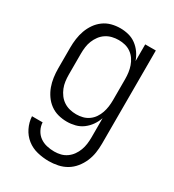

<svg xmlns="http://www.w3.org/2000/svg" viewBox="-182 -630 863 955"><g transform="rotate(30 250.0 -152.5)"><path d="M247 223Q214 223 181 215Q148 207 122 186.5Q96 166 81 135.5Q66 105 64 71H125Q126 93 136.5 113Q147 133 164.5 145.5Q182 158 203.5 163Q225 168 247 168Q266 168 284 163.5Q302 159 317.5 148Q333 137 344 121.5Q355 106 361.5 88.5Q368 71 370.5 52.5Q373 34 373 15V-96Q365 -73 351 -53Q337 -33 317.5 -18.5Q298 -4 274.5 2Q251 8 227 8Q201 8 176.5 1.5Q152 -5 131.5 -20Q111 -35 96.5 -56Q82 -77 73.5 -100.5Q65 -124 61.5 -149.5Q58 -175 58 -200V-320Q58 -345 61.5 -370.5Q65 -396 73.5 -419.5Q82 -443 96.5 -464Q111 -485 131.5 -500Q152 -515 176.5 -521.5Q201 -528 227 -528Q251 -528 274.5 -522Q298 -516 317.5 -501.5Q337 -487 351 -467Q365 -447 373 -424V-520H434V15Q434 42 430 68Q426 94 415.5 118.5Q405 143 388 164Q371 185 348.5 198.5Q326 212 299.5 217.5Q273 223 247 223ZM249 -47Q268 -47 286 -51.5Q304 -56 319.5 -67Q335 -78 345.5 -93.5Q356 -109 362 -126.5Q368 -144 370.5 -162.5Q373 -181 373 -200V-320Q373 -339 370.5 -357.5Q368 -376 362 -393.5Q356 -411 345.5 -426.5Q335 -442 319.5 -453Q304 -464 286 -468.5Q268 -473 249 -473Q230 -473 211.5 -468.5Q193 -464 177 -453.5Q161 -443 149.5 -427.5Q138 -412 131 -394.5Q124 -377 121.5 -358Q119 -339 119 -320V-200Q119 -181 121.5 -162Q124 -143 131 -125.5Q138 -108 149.5 -92.5Q161 -77 177 -66.5Q193 -56 211.5 -51.5Q230 -47 249 -47Z"/></g></svg>

Font: Iosevka Custom Light
Style: Regular
Weight: 300
Monospace: yes
Designer: Belleve Invis
Foundry: Belleve Invis
Version: Version 27.3.5